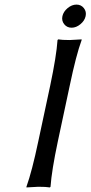

<svg xmlns="http://www.w3.org/2000/svg" viewBox="-20 -821 398 844"><path d="M262.2 -714.6Q250 -730 254.4 -750Q258.8 -770 277.3 -785.4Q295.9 -800.8 316.2 -800.8Q336.4 -800.8 348.6 -785.4Q360.8 -770 356.4 -750Q352.1 -730 333.5 -714.6Q314.9 -699.2 294.7 -699.2Q274.4 -699.2 262.2 -714.6ZM200.7 -444.8Q228 -574.2 232.9 -645L235.8 -647.9Q252.4 -645 286.1 -645Q286.1 -645 338.9 -647.9V-645Q314.5 -578.6 286.6 -444.8L234.4 -200.2Q207 -70.8 202.1 0L199.2 2.9Q182.6 0 148.9 0Q148.9 0 96.2 2.9V0Q120.6 -67.9 148.4 -200.2Z"/></svg>

Font: Linux Biolinum O
Style: Italic
Weight: 400
Italic angle: -12°
Designer: Philipp H. Poll
Foundry: Philipp H. Poll
Version: Version 1.1.3